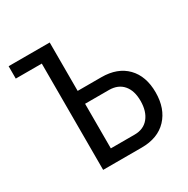

<svg xmlns="http://www.w3.org/2000/svg" viewBox="-161 -854 975 996"><g transform="rotate(-30 326.0 -355.5)"><path d="M20.5 -710.9V-636.7H176.3V0H407.2C472 0 522.5 -19.2 558.8 -57.6C595.1 -96 613.3 -147.6 613.3 -212.4C613.3 -277.2 595.2 -328.1 559.1 -365.2C522.9 -402.3 472.7 -420.9 408.2 -420.9H266.6V-710.9ZM266.6 -343.8H410.6C446.5 -343.4 474.2 -331.8 493.9 -308.8C513.6 -285.9 523.4 -254.1 523.4 -213.4C523.4 -171.4 513.3 -138.1 493.2 -113.5C473 -88.9 445 -76.7 409.2 -76.7H266.6Z"/></g></svg>

Font: Roboto Condensed
Style: Regular
Weight: 400
Designer: Google
Version: Version 2.134; 2016